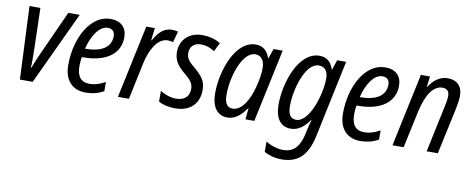

<svg xmlns="http://www.w3.org/2000/svg" viewBox="-67 -848 3404 1389"><g transform="rotate(10 1635.5 -153.5)"><path d="M80 0H174L425 -536H341L197 -218C181 -183 161 -138 147 -99H143C146 -126 145 -200 144 -239L136 -536H56Z M562 10C615 10 656 -1 696 -23V-91C653 -68 621 -57 581 -57C517 -57 487 -96 487 -173C487 -194 489 -217 493 -238H503C678 -238 771 -316 771 -431C771 -505 726 -546 650 -546C507 -546 406 -368 406 -165C406 -55 464 10 562 10ZM509 -302H505C531 -408 585 -479 641 -479C678 -479 694 -458 694 -426C694 -347 628 -302 509 -302Z M800 0H881L938 -270C957 -362 1006 -465 1084 -465C1099 -465 1111 -463 1124 -459L1146 -540C1132 -544 1117 -546 1102 -546C1043 -546 1004 -507 970 -445H966L977 -536H914Z M1222 10C1330 10 1395 -53 1395 -155C1395 -224 1365 -255 1307 -306C1258 -345 1246 -368 1246 -403C1246 -448 1277 -478 1326 -478C1365 -478 1399 -465 1427 -446L1459 -510C1427 -531 1380 -546 1325 -546C1225 -546 1164 -481 1164 -394C1164 -334 1192 -295 1245 -251C1298 -207 1312 -185 1312 -147C1312 -92 1277 -60 1215 -60C1173 -60 1126 -78 1099 -97V-18C1125 -2 1169 10 1222 10Z M1605 10C1660 10 1705 -27 1743 -83H1745L1737 0H1802L1916 -536H1849L1824 -464H1821C1805 -515 1771 -546 1718 -546C1568 -546 1488 -314 1488 -149C1488 -46 1532 10 1605 10ZM1631 -60C1591 -60 1571 -90 1571 -153C1571 -286 1632 -476 1727 -476C1769 -476 1795 -442 1795 -388C1795 -348 1789 -304 1774 -248C1750 -151 1700 -60 1631 -60Z M2043 240C2160 240 2230 180 2262 33L2382 -536H2316L2292 -464H2289C2273 -514 2242 -546 2186 -546C2033 -546 1954 -310 1954 -147C1954 -45 1998 10 2069 10C2125 10 2168 -23 2207 -79H2209C2201 -52 2193 -19 2189 0L2181 37C2159 128 2116 171 2043 171C1996 171 1943 151 1915 131V208C1945 225 1992 240 2043 240ZM2098 -60C2057 -60 2037 -90 2037 -152C2037 -276 2095 -476 2193 -476C2239 -476 2261 -444 2261 -392C2261 -270 2193 -60 2098 -60Z M2580 10C2633 10 2674 -1 2714 -23V-91C2671 -68 2639 -57 2599 -57C2535 -57 2505 -96 2505 -173C2505 -194 2507 -217 2511 -238H2521C2696 -238 2789 -316 2789 -431C2789 -505 2744 -546 2668 -546C2525 -546 2424 -368 2424 -165C2424 -55 2482 10 2580 10ZM2527 -302H2523C2549 -408 2603 -479 2659 -479C2696 -479 2712 -458 2712 -426C2712 -347 2646 -302 2527 -302Z M2817 0H2899L2957 -271C2987 -408 3039 -473 3101 -473C3135 -473 3152 -455 3152 -421C3152 -397 3146 -366 3139 -334L3068 0H3150L3223 -338C3229 -370 3236 -407 3236 -436C3236 -510 3192 -547 3127 -547C3068 -547 3022 -509 2990 -457H2988L2998 -537H2931Z"/></g></svg>

Font: Noto Sans Condensed
Style: Italic
Weight: 400
Width: 3
Italic angle: -12°
Designer: Monotype Design Team
Foundry: Monotype Imaging Inc.
Version: Version 2.013